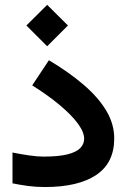

<svg xmlns="http://www.w3.org/2000/svg" viewBox="-20 -754 510 773"><path d="M86.3 -651.4 169.9 -567.8 253.5 -651.4 169.9 -734.5ZM30.3 -140V-15.9Q60.3 -9.7 92.7 -5.3Q125.1 -1 161.1 -1Q294.8 -1 367.4 -49.6Q439.9 -98.1 439.9 -196.8Q439.9 -254.3 408.1 -308Q376.2 -361.6 317.1 -412.4Q258.1 -463.1 176.9 -511.5L109.7 -410.3Q174.8 -369.4 221.6 -330Q268.5 -290.5 293.7 -256.2Q318.8 -221.9 318.8 -195.3Q318.8 -174.3 303.3 -158Q287.7 -141.6 251.8 -132.6Q215.9 -123.5 154.8 -123.5Q129.5 -123.5 95.1 -128.6Q60.7 -133.7 30.3 -140Z"/></svg>

Font: Vazir Variable Regular
Style: Regular
Weight: 400
Designer: Saber Rastikerdar
Foundry: Saber Rastikerdar
Version: Version 30.1.0